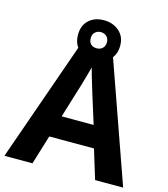

<svg xmlns="http://www.w3.org/2000/svg" viewBox="-127 -979 943 1078"><g transform="rotate(15 345.0 -440.0)"><path d="M527 0 475 -170H215L163 0H0L252 -717H437L690 0ZM387 -463Q382 -480 374 -506Q366 -532 358 -559Q350 -586 345 -606Q340 -586 331.5 -556.5Q323 -527 315.5 -500.5Q308 -474 304 -463L253 -297H439ZM344 -648Q290 -648 256.5 -679Q223 -710 223 -764Q223 -818 256.5 -849Q290 -880 344 -880Q396 -880 432 -849Q468 -818 468 -765Q468 -710 432.5 -679Q397 -648 344 -648ZM344 -717Q364 -717 377.5 -729.5Q391 -742 391 -764Q391 -786 377.5 -798.5Q364 -811 344 -811Q324 -811 310.5 -798.5Q297 -786 297 -764Q297 -742 309 -729.5Q321 -717 344 -717Z"/></g></svg>

Font: Noto Sans Duployan
Style: Bold
Weight: 700
Designer: David Corbett
Foundry: David Corbett
Version: Version 3.001